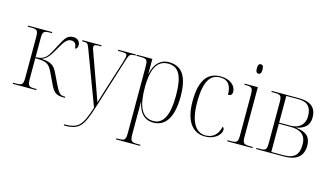

<svg xmlns="http://www.w3.org/2000/svg" viewBox="-104 -1104 2965 1709"><g transform="rotate(15 1378.0 -250.0)"><path d="M28 0H245V-10H234C174 -10 163 -16 163 -83V-272C264 -271 288 -262 325 -185L370 -91C400 -27 421 0 493 0H509V-10H499C461 -10 445 -28 407 -108L366 -193C337 -252 309 -277 219 -281C274 -301 297 -348 330 -404C368 -470 390 -508 431 -508C468 -508 480 -486 482 -446C499 -450 506 -463 506 -485C506 -518 480 -542 442 -542C381 -542 362 -494 326 -427C300 -379 282 -341 262 -320C236 -293 205 -282 163 -282V-453C163 -520 173 -526 236 -526H248V-536H25V-526H49C112 -526 122 -520 122 -452V-84C122 -16 112 -10 48 -10H28Z M563 230V240H567C709 240 738 193 798 4L944 -462C962 -520 968 -526 1014 -526H1019V-536H857V-526H890C933 -526 940 -518 940 -501C940 -488 933 -464 924 -434L846 -188C828 -129 811 -76 799 -35C784 -80 757 -151 729 -231L659 -426C643 -470 635 -490 635 -502C635 -519 644 -526 687 -526H703V-536H527V-526H532C576 -526 580 -522 598 -472L782 18C725 194 696 229 563 230Z M1044 240H1266V230H1241C1181 230 1172 222 1172 152V7C1172 -51 1173 -104 1172 -140H1174C1193 -43 1244 10 1324 10C1434 10 1501 -81 1501 -277C1501 -462 1443 -546 1323 -546C1241 -546 1191 -489 1173 -399H1171V-536H1027V-526H1056C1124 -526 1131 -519 1131 -452V152C1131 222 1122 230 1062 230H1044ZM1322 -4C1212 -4 1172 -105 1172 -276C1172 -436 1215 -532 1319 -532C1419 -532 1459 -452 1459 -274C1459 -96 1414 -4 1322 -4Z M1800 10C1897 10 1946 -50 1946 -88C1946 -101 1942 -110 1932 -115C1918 -50 1879 -1 1804 0C1717 0 1656 -79 1656 -267C1656 -473 1714 -533 1799 -533C1875 -533 1904 -480 1904 -401C1927 -401 1942 -412 1942 -438C1942 -494 1889 -543 1801 -543C1693 -543 1614 -477 1614 -266C1614 -69 1695 10 1800 10Z M2117 -653C2132 -653 2143 -663 2143 -697C2143 -730 2132 -740 2117 -740C2102 -740 2091 -730 2091 -697C2091 -663 2102 -653 2117 -653ZM2005 0H2237V-10H2216C2150 -10 2143 -18 2143 -86V-536H2022V-526H2034C2092 -526 2101 -518 2101 -448V-85C2101 -17 2093 -10 2028 -10H2005Z M2271 0H2528C2645 0 2703 -51 2703 -146C2703 -222 2665 -265 2567 -275V-277C2642 -290 2684 -331 2684 -400C2684 -486 2637 -536 2521 -536H2271V-526H2295C2356 -526 2366 -520 2366 -452V-83C2366 -15 2356 -10 2295 -10H2271ZM2513 -280H2408V-526H2518C2610 -526 2642 -479 2642 -400C2642 -332 2598 -280 2513 -280ZM2520 -10H2408V-270H2517C2611 -270 2660 -230 2660 -146C2660 -56 2625 -10 2520 -10Z"/></g></svg>

Font: Noto Serif Display SemiCondensed ExtraLight
Style: Regular
Weight: 200
Width: 4
Designer: Monotype Design Team
Foundry: Monotype Imaging Inc.
Version: Version 2.009